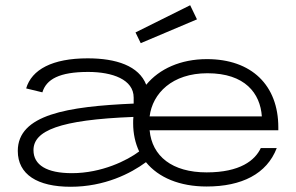

<svg xmlns="http://www.w3.org/2000/svg" viewBox="-20 -701 1130 734"><path d="M770 12C904 12 1000 -36 1038 -135H977C955 -88 898 -42 770 -42C638 -42 561 -104 552 -203H1044V-214C1044 -375 942 -475 771 -475C671 -475 589 -438 539 -377C511 -449 425 -478 315 -478C180 -478 101 -435 80 -363L142 -348C157 -398 207 -426 317 -426C410 -426 491 -397 491 -328V-305C238 -294 48 -263 48 -124C48 -34 123 13 250 13C380 13 480 -38 538 -81C586 -22 667 12 770 12ZM255 -39C159 -39 108 -70 108 -127C108 -201 206 -243 490 -254C489 -246 489 -238 489 -230C489 -190 497 -154 512 -122C467 -88 369 -39 255 -39ZM552 -256C563 -344 638 -421 773 -421C917 -421 975 -344 981 -256ZM707 -681 498 -577 518 -536 733 -627Z"/></svg>

Font: Stint Ultra Expanded
Style: Regular
Weight: 400
Width: 7
Designer: Astigmatic (AOETI)
Foundry: Astigmatic (AOETI)
Version: Version 1.000